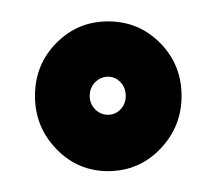

<svg xmlns="http://www.w3.org/2000/svg" viewBox="-20 -730 200 184"><path d="M83.5 -566Q113 -566 133.5 -587.2Q154 -608.5 154 -638Q154 -668 133.5 -688.8Q113 -709.5 83.5 -709.5Q54.5 -709.5 34 -688.8Q13.5 -668 13.5 -638Q13.5 -608.5 34 -587.2Q54.5 -566 83.5 -566ZM83.5 -620Q76.5 -620 71.2 -625.2Q66 -630.5 66 -638Q66 -646 71.2 -651.2Q76.5 -656.5 83.5 -656.5Q90.5 -656.5 95.5 -651.2Q100.5 -646 100.5 -638Q100.5 -630.5 95.5 -625.2Q90.5 -620 83.5 -620Z"/></svg>

Font: Anybody Thin ExtraBold
Style: Regular
Weight: 800
Version: Version 1.113;gftools[0.9.25]